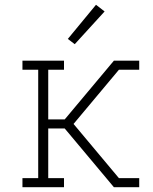

<svg xmlns="http://www.w3.org/2000/svg" viewBox="-20 -784 640 804"><path d="M74 0V-38H140V-492H74V-530H248V-492H182V-284H251L457 -530H563V-492H478L288 -265L478 -38H563V0H457L251 -246H182V-38H248V0ZM293 -599 264 -621 382 -764 418 -736Z"/></svg>

Font: Iosevka Curly Slab XLtEx
Style: Regular
Weight: 200
Width: 7
Monospace: yes
Designer: Belleve Invis
Foundry: Belleve Invis
Version: Version 11.1.0; ttfautohint (v1.8.3)